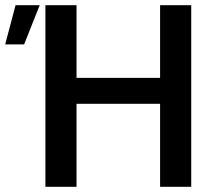

<svg xmlns="http://www.w3.org/2000/svg" viewBox="-98 -720 834 740"><path d="M77 -700H197V-420H519V-700H639V0H519V-320H197V0H77ZM-38 -700H55L-5 -549H-78Z"/></svg>

Font: Moderustic Med
Style: Regular
Weight: 500
Designer: Tural Alisoy
Foundry: TAFT Foundry
Version: Version 2.110